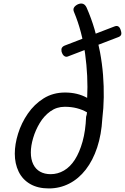

<svg xmlns="http://www.w3.org/2000/svg" viewBox="-20 -1038 701 1077"><path d="M254 19Q192 19 149 -6Q106 -31 84.5 -75.5Q63 -120 63 -176Q63 -229 81.5 -288.5Q100 -348 136 -400.5Q172 -453 224.5 -486Q277 -519 345 -519Q380 -519 411 -511.5Q442 -504 469 -489Q472 -550 469 -612Q466 -674 457.5 -736Q449 -798 433.5 -857Q418 -916 395 -971Q389 -985 395 -995.5Q401 -1006 417 -1014Q451 -1028 466 -995Q492 -936 510.5 -873Q529 -810 541 -745.5Q553 -681 558 -617.5Q563 -554 562 -492Q561 -430 554 -373Q549 -283 525 -210.5Q501 -138 461 -86.5Q421 -35 368 -8Q315 19 254 19ZM264 -61Q304 -61 339 -81.5Q374 -102 400 -142.5Q426 -183 443 -243.5Q460 -304 463 -383Q465 -390 466.5 -396Q468 -402 468 -408Q442 -423 411 -431Q380 -439 343 -439Q298 -439 262.5 -413.5Q227 -388 203 -348Q179 -308 166 -264Q153 -220 153 -183Q153 -144 166.5 -116.5Q180 -89 205 -75Q230 -61 264 -61ZM360 -721Q350 -717 340 -724Q330 -731 325 -750Q323 -763 327.5 -770.5Q332 -778 342 -782L623 -890Q649 -900 658 -866Q663 -850 659 -842Q655 -834 644 -830Z"/></svg>

Font: Playwrite NZ
Style: Regular
Weight: 400
Designer: Veronika Burian, José Scaglione
Foundry: TypeTogether
Version: Version 1.002